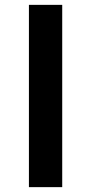

<svg xmlns="http://www.w3.org/2000/svg" viewBox="-20 -770 375 790"><path d="M99 0V-750H236V0Z"/></svg>

Font: M PLUS 1p
Style: Bold
Weight: 700
Version: Version 1.062